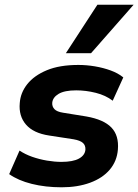

<svg xmlns="http://www.w3.org/2000/svg" viewBox="-20 -785 588 816"><path d="M242 11Q173 11 115 -3.5Q57 -18 19 -45L63 -145Q87 -129 117 -118.5Q147 -108 179.5 -102.5Q212 -97 241 -97Q290 -97 315.5 -111Q341 -125 343 -149Q344 -167 332.5 -177.5Q321 -188 293 -193L189 -209Q122 -219 90.5 -255.5Q59 -292 64 -347Q67 -391 96 -427.5Q125 -464 179 -486.5Q233 -509 313 -509Q348 -509 383.5 -503Q419 -497 450.5 -485.5Q482 -474 504 -456L459 -357Q429 -380 387 -390.5Q345 -401 304 -401Q254 -401 229 -386Q204 -371 202 -348Q201 -332 211.5 -321Q222 -310 248 -306L347 -290Q421 -277 453.5 -243Q486 -209 481 -149Q477 -100 446.5 -64Q416 -28 363 -8.5Q310 11 242 11ZM260 -559 394 -765H548L367 -559Z"/></svg>

Font: Nunito Sans 9pt ExtraBold
Style: Italic
Weight: 800
Italic angle: -9°
Version: Version 3.101;gftools[0.9.27]